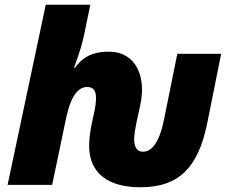

<svg xmlns="http://www.w3.org/2000/svg" viewBox="-20 -780 960 810"><path d="M573 10C741 10 816 -81 853 -254L913 -553H728L672 -276C651 -173 618 -140 583 -140C559 -140 546 -158 546 -194C546 -213 551 -239 556 -264L572 -338C577 -361 579 -383 579 -402C579 -502 523 -562 441 -562C395 -562 340 -555 296 -494H292C303 -526 318 -559 334 -629L361 -760H173L12 0H200L251 -244C262 -293 279 -413 348 -413C377 -413 385 -393 385 -367C385 -348 382 -327 378 -309L366 -253C361 -229 356 -193 356 -166C356 -49 436 10 573 10Z"/></svg>

Font: Noto Sans Black
Style: Italic
Weight: 900
Italic angle: -12°
Designer: Monotype Design Team
Foundry: Monotype Imaging Inc.
Version: Version 2.013